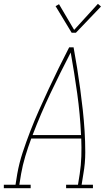

<svg xmlns="http://www.w3.org/2000/svg" viewBox="-57 -982 577 1002"><path d="M-37 0V-18H24L33 -74Q43 -131 61.5 -187Q80 -243 101.5 -298.5Q123 -354 147.5 -409Q172 -464 197.5 -518.5Q223 -573 249.5 -627Q276 -681 304 -735H327Q337 -681 345.5 -627Q354 -573 361.5 -518.5Q369 -464 375 -409Q381 -354 384.5 -298.5Q388 -243 388 -186.5Q388 -130 378 -74L369 -18H428V0H288V-18H350L359 -74Q366 -120 367.5 -166.5Q369 -213 367 -259H106Q89 -213 75 -166.5Q61 -120 53 -74L44 -18H103V0ZM113 -277H366Q361 -386 346 -494Q331 -602 312 -708Q257 -602 206 -494.5Q155 -387 113 -277ZM339 -811H317L233 -950L251 -960L330 -826L454 -962L470 -948Z"/></svg>

Font: Iosevka Curly Slab ThObl
Style: Regular
Weight: 100
Italic angle: -9°
Monospace: yes
Designer: Belleve Invis
Foundry: Belleve Invis
Version: Version 11.0.0; ttfautohint (v1.8.3)